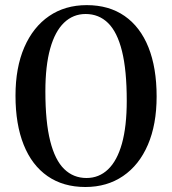

<svg xmlns="http://www.w3.org/2000/svg" viewBox="-20 -734 688 768"><path d="M327 -713.5Q416 -713.5 478.5 -670Q541 -626.5 573.8 -544.8Q606.5 -463 606.5 -348Q606.5 -236 571.5 -154.8Q536.5 -73.5 472.2 -29.8Q408 14 321.5 14Q233 14 170.2 -29.5Q107.5 -73 74.8 -154.8Q42 -236.5 42 -351.5Q42 -463.5 77.2 -544.8Q112.5 -626 176.5 -669.8Q240.5 -713.5 327 -713.5ZM487 -331Q487 -453 468 -529.5Q449 -606 412.2 -642Q375.5 -678 322.5 -678Q272.5 -678 236.2 -643.2Q200 -608.5 180.8 -539.8Q161.5 -471 161.5 -368.5Q161.5 -246.5 180.8 -170Q200 -93.5 236.8 -57.8Q273.5 -22 326 -22Q376 -22 412.2 -56.5Q448.5 -91 467.8 -159.8Q487 -228.5 487 -331Z"/></svg>

Font: Fraunces Wonky
Style: Regular
Weight: 400
Version: Version 1.000;[b76b70a41]